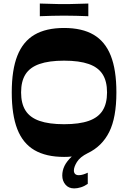

<svg xmlns="http://www.w3.org/2000/svg" viewBox="-20 -869 719 1078"><path d="M339.7 12Q238.7 12 173.5 -26Q108.3 -64 77.1 -144.2Q46 -224.3 46 -350Q46 -476.7 77.5 -556.3Q109 -636 173.8 -674Q238.7 -712 339.7 -712Q440.8 -712 505.6 -674Q570.5 -636 602 -556.3Q633.5 -476.7 633.5 -350Q633.5 -208.6 593.2 -128Q552.8 -47.3 472.4 -9Q429.5 12.3 412.1 40.3Q394.8 68.3 394.8 88.6Q394.8 100 401.4 107.3Q408.1 114.6 422.8 114.6Q433.8 114.6 446.6 110.8Q459.4 106.9 472.8 100.6V163.4Q454.1 176.4 434.2 182.6Q414.4 188.8 396.4 188.8Q365.3 188.8 347.5 167.6Q329.6 146.4 329.6 116.7Q329.6 88.4 342.1 62.5Q354.7 36.7 383 9.7Q372.3 11 361.7 11.5Q351 12 339.7 12ZM98.4 -350Q98.4 -287.9 123.2 -248.5Q148 -209.1 201.5 -190.4Q255 -171.6 339.7 -171.6Q425.1 -171.6 478.3 -190.4Q531.4 -209.1 556.2 -248.5Q581 -287.9 581 -350Q581 -412.8 556.2 -451.8Q531.4 -490.9 478.3 -509.6Q425.1 -528.4 339.7 -528.4Q255 -528.4 201.5 -509.6Q148 -490.9 123.2 -451.8Q98.4 -412.8 98.4 -350ZM203.6 -778V-849.1Q245.7 -848.1 268.2 -847.3Q290.7 -846.4 306 -846.3Q321.4 -846.1 339.4 -846.1Q358.4 -846.1 373.4 -846.3Q388.4 -846.4 411.4 -847.3Q434.5 -848.1 475.9 -849.1V-778Q434.5 -779.6 411.4 -780.1Q388.4 -780.6 373.2 -780.8Q358.1 -781 339.1 -781Q321 -781 305.9 -780.8Q290.7 -780.6 268.2 -780.1Q245.7 -779.6 203.6 -778Z"/></svg>

Font: Ojuju ExtraLight
Style: Regular
Weight: 200
Designer: Chisaokwu Joboson, Mirko Velimirovic
Foundry: Udi Foundry
Version: Version 1.000